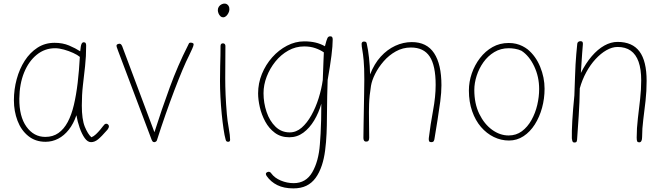

<svg xmlns="http://www.w3.org/2000/svg" viewBox="-20 -778 3691 1063"><path d="M57 -223Q57 -283 72.5 -340Q88 -397 117 -442Q146 -487 187.5 -514Q229 -541 282 -541Q327 -541 362.5 -526Q398 -511 424 -494Q427 -526 431.5 -535Q436 -544 443 -544Q451 -544 454 -539.5Q457 -535 457 -526Q457 -465 451 -411.5Q445 -358 439 -305.5Q433 -253 433 -194Q433 -117 449.5 -76.5Q466 -36 486 -18Q499 -23 511.5 -35Q524 -47 534.5 -59.5Q545 -72 550 -79Q555 -86 559 -89.5Q563 -93 569 -93Q574 -93 578.5 -88.5Q583 -84 583 -79Q583 -74 580.5 -69Q578 -64 575 -60Q542 -22 523 -6.5Q504 9 484 9Q465 9 449 -13.5Q433 -36 421 -70.5Q409 -105 403 -140Q387 -93 361 -60Q335 -27 302 -10Q269 7 232 7Q176 7 136.5 -25Q97 -57 77 -109.5Q57 -162 57 -223ZM87 -232Q86 -133 126.5 -76.5Q167 -20 231 -20Q273 -20 303.5 -41.5Q334 -63 355 -102.5Q376 -142 389 -197Q402 -252 410 -319.5Q418 -387 422 -463Q409 -474 385 -485Q361 -496 334 -503.5Q307 -511 285 -511Q228 -511 183.5 -475Q139 -439 113.5 -376.5Q88 -314 87 -232Z M634 -496Q628 -511 626.5 -517Q625 -523 625 -524Q625 -531 631.5 -533.5Q638 -536 642 -536Q648 -536 652.5 -529.5Q657 -523 661 -510L835 -46Q875 -172 920 -294.5Q965 -417 1019 -523Q1023 -531 1025.5 -536.5Q1028 -542 1035 -542Q1040 -542 1043.5 -541Q1047 -540 1049.5 -538Q1052 -536 1052 -532Q1052 -525 1044 -507.5Q1036 -490 1027 -471Q1011 -440 990 -390Q969 -340 945 -277Q921 -214 896.5 -144Q872 -74 849 -2Q848 3 843 6Q838 9 835 9Q831 9 828 7.5Q825 6 823.5 3Q822 0 820 -3Z M1201 -523Q1201 -531 1204.5 -534.5Q1208 -538 1214 -538Q1218 -538 1221 -536.5Q1224 -535 1226 -531.5Q1228 -528 1228 -523Q1228 -475 1227.5 -432Q1227 -389 1227 -345Q1227 -301 1229 -252.5Q1231 -204 1236 -146Q1239 -110 1246.5 -68.5Q1254 -27 1254 -4Q1254 1 1251.5 4Q1249 7 1243 7Q1239 7 1235 5Q1231 3 1229 -6Q1223 -27 1217.5 -64.5Q1212 -102 1207.5 -147.5Q1203 -193 1200.5 -240.5Q1198 -288 1198 -328Q1198 -377 1199 -411.5Q1200 -446 1200.5 -472Q1201 -498 1201 -523ZM1186 -722Q1186 -733 1192 -741.5Q1198 -750 1207.5 -754.5Q1217 -759 1225 -758Q1231 -758 1236.5 -754.5Q1242 -751 1246 -744.5Q1250 -738 1250 -726Q1250 -716 1244.5 -705.5Q1239 -695 1231.5 -688.5Q1224 -682 1216 -682Q1207 -682 1200.5 -688Q1194 -694 1190 -703.5Q1186 -713 1186 -722Z M1409 -261Q1409 -317 1430 -368.5Q1451 -420 1487 -460.5Q1523 -501 1569 -525Q1615 -549 1664 -549Q1699 -549 1726.5 -542.5Q1754 -536 1779 -522Q1788 -558 1793 -567.5Q1798 -577 1808 -577Q1816 -577 1819 -572.5Q1822 -568 1822 -560Q1822 -525 1815 -469.5Q1808 -414 1794 -335Q1793 -302 1791.5 -245Q1790 -188 1790 -126Q1790 -87 1788 -39Q1786 9 1780 55Q1774 101 1762 137Q1748 179 1727 207.5Q1706 236 1676 250.5Q1646 265 1604 265Q1552 265 1515.5 247Q1479 229 1456 196Q1454 192 1453 189.5Q1452 187 1452 185Q1452 181 1454.5 178.5Q1457 176 1460.5 174.5Q1464 173 1467 173Q1476 173 1482 182Q1500 207 1534.5 221.5Q1569 236 1606 236Q1674 236 1709 175.5Q1744 115 1751 21Q1753 -3 1755 -38Q1757 -73 1758 -115.5Q1759 -158 1759 -204Q1745 -154 1719.5 -111.5Q1694 -69 1659.5 -43.5Q1625 -18 1582 -18Q1535 -18 1502 -42.5Q1469 -67 1448.5 -105Q1428 -143 1418.5 -184.5Q1409 -226 1409 -261ZM1584 -45Q1620 -45 1650 -71Q1680 -97 1704 -140Q1728 -183 1744 -234Q1760 -285 1767 -335Q1768 -360 1769 -388Q1770 -416 1771 -442.5Q1772 -469 1773 -488Q1753 -502 1725.5 -511.5Q1698 -521 1664 -521Q1617 -521 1576 -498Q1535 -475 1504.5 -437Q1474 -399 1456.5 -353.5Q1439 -308 1439 -262Q1439 -208 1456 -158Q1473 -108 1505.5 -76.5Q1538 -45 1584 -45Z M1997 -338Q1997 -404 1993.5 -442Q1990 -480 1986 -501Q1982 -522 1982 -535Q1982 -540 1985 -544Q1988 -548 1995 -548Q2003 -548 2006.5 -545Q2010 -542 2011 -534Q2018 -504 2023 -458.5Q2028 -413 2029 -366Q2052 -425 2088 -464.5Q2124 -504 2168.5 -524.5Q2213 -545 2260 -545Q2343 -545 2383.5 -483.5Q2424 -422 2424 -306Q2424 -266 2417.5 -216.5Q2411 -167 2402.5 -114.5Q2394 -62 2386 -13Q2385 -3 2381.5 3Q2378 9 2367 9Q2359 9 2356 4Q2353 -1 2354 -13Q2363 -88 2377.5 -165.5Q2392 -243 2392 -308Q2392 -415 2359 -465Q2326 -515 2255 -515Q2210 -515 2171.5 -493.5Q2133 -472 2104 -438.5Q2075 -405 2057 -369Q2039 -333 2034 -303Q2025 -248 2023.5 -202.5Q2022 -157 2023 -112.5Q2024 -68 2024 -16Q2024 -5 2020.5 0.5Q2017 6 2007 6Q2002 6 1998.5 3.5Q1995 1 1993.5 -4Q1992 -9 1992 -16Q1992 -49 1993 -90Q1994 -131 1994.5 -175Q1995 -219 1996 -261Q1997 -303 1997 -338Z M2796 -540Q2819 -540 2837.5 -535.5Q2856 -531 2872 -523Q2888 -515 2901 -505Q2946 -468 2970.5 -408.5Q2995 -349 2995 -287Q2995 -232 2981 -181Q2967 -130 2941 -89Q2915 -48 2878.5 -24Q2842 0 2798 0Q2754 0 2714 -19.5Q2674 -39 2643 -75Q2612 -111 2594 -162.5Q2576 -214 2576 -277Q2576 -325 2592 -371.5Q2608 -418 2637.5 -456.5Q2667 -495 2707 -517.5Q2747 -540 2796 -540ZM2606 -280Q2606 -204 2633.5 -147.5Q2661 -91 2704.5 -59.5Q2748 -28 2796 -28Q2838 -28 2869.5 -51.5Q2901 -75 2922.5 -113.5Q2944 -152 2954.5 -197Q2965 -242 2965 -285Q2965 -353 2937.5 -411Q2910 -469 2867 -497Q2850 -505 2831 -508Q2812 -511 2797 -511Q2752 -511 2716.5 -489.5Q2681 -468 2656.5 -433.5Q2632 -399 2619 -358.5Q2606 -318 2606 -280Z M3176 -536Q3177 -543 3182 -546.5Q3187 -550 3194 -550Q3202 -550 3205 -545.5Q3208 -541 3207 -532Q3205 -507 3203 -481.5Q3201 -456 3199.5 -429Q3198 -402 3196 -374Q3223 -428 3256 -466.5Q3289 -505 3325.5 -525.5Q3362 -546 3399 -546Q3481 -546 3520.5 -493Q3560 -440 3560 -330Q3560 -273 3554 -219.5Q3548 -166 3541.5 -116Q3535 -66 3535 -19Q3535 -5 3531 2.5Q3527 10 3519 10Q3511 10 3508 5Q3505 0 3505 -16Q3505 -68 3511.5 -122Q3518 -176 3524 -229.5Q3530 -283 3530 -333Q3530 -395 3515.5 -436Q3501 -477 3472 -497.5Q3443 -518 3399 -518Q3369 -518 3337.5 -500Q3306 -482 3277 -450.5Q3248 -419 3225.5 -377.5Q3203 -336 3190 -289Q3189 -212 3184 -137Q3179 -62 3175 -5Q3174 5 3171 8Q3168 11 3160 11Q3156 11 3153 9Q3150 7 3148.5 1.5Q3147 -4 3146 -12Q3145 -47 3148.5 -109Q3152 -171 3160 -250Q3162 -310 3163.5 -350.5Q3165 -391 3166.5 -421Q3168 -451 3170.5 -477.5Q3173 -504 3176 -536Z"/></svg>

Font: Playpen Sans Thin
Style: Regular
Weight: 250
Designer: Laura Meseguer, Veronika Burian, José Scaglione
Foundry: TypeTogether
Version: Version 1.001